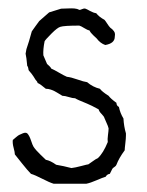

<svg xmlns="http://www.w3.org/2000/svg" viewBox="-20 -449 356 465"><path d="M85 -315 94 -294Q95 -293 99 -289.5Q103 -286 104 -283Q111 -280 123 -273Q135 -266 142 -263Q152 -262 167.5 -256.5Q183 -251 191 -250Q205 -238 222 -234Q227 -227 243 -217Q248 -210 262 -200Q262 -193 268 -190Q271 -175 279 -162Q280 -143 285 -126V-121Q285 -114 283.5 -101.5Q282 -89 282 -85Q268 -66 262 -50Q261 -47 257 -44.5Q253 -42 252 -40L246 -28Q239 -27 236 -21Q229 -19 214 -12.5Q199 -6 189 -4H110Q100 -7 82.5 -16Q65 -25 55 -28Q47 -36 33.5 -53Q20 -70 16 -75Q16 -80 13 -91Q10 -102 11 -110Q12 -111 18 -116Q24 -121 26 -122Q28 -123 35 -126Q42 -129 46 -126Q51 -121 55 -109Q59 -97 61 -94Q66 -86 77.5 -75Q89 -64 91 -62Q102 -60 116 -50Q134 -47 153 -42Q162 -43 177 -47Q192 -51 194 -51Q196 -52 204 -58Q212 -64 217 -66Q230 -78 241 -105Q240 -111 241.5 -122Q243 -133 243 -138Q242 -143 238 -151.5Q234 -160 233 -163Q232 -167 226 -173Q220 -179 219 -184Q201 -194 191 -198Q166 -208 162 -211Q156 -211 146.5 -214Q137 -217 131 -217Q128 -219 122 -222.5Q116 -226 112.5 -228Q109 -230 103 -232Q97 -234 91 -234Q77 -246 71 -248Q71 -251 66 -256Q65 -257 63.5 -260Q62 -263 61 -264Q60 -266 56 -271Q52 -276 50 -278Q49 -279 48.5 -283.5Q48 -288 46 -289Q44 -311 42 -319Q44 -328 44 -330Q50 -347 57 -373Q59 -376 65.5 -385Q72 -394 75 -398L99 -419L128 -428Q134 -428 143.5 -428.5Q153 -429 160 -428.5Q167 -428 172 -425Q175 -425 179 -427Q183 -429 187 -428Q190 -427 198 -422.5Q206 -418 213 -417Q220 -408 233 -401Q235 -399 239.5 -392Q244 -385 247 -382L252 -378Q257 -373 258 -369.5Q259 -366 258 -360Q258 -344 235 -340Q223 -344 214 -356Q213 -357 206 -363.5Q199 -370 197 -375Q192 -376 184 -381Q176 -386 172 -387Q135 -387 126 -384Q119 -382 105 -368Q90 -353 88 -349Q84 -329 85 -315Z"/></svg>

Font: FuturaRenner Light
Style: Regular
Weight: 300
Designer: BSozoo
Foundry: BSozoo
Version: Version 1.001;PS 001.001;hotconv 1.0.70;makeotf.lib2.5.58329